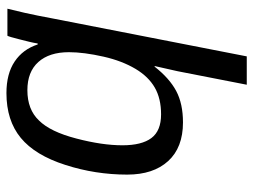

<svg xmlns="http://www.w3.org/2000/svg" viewBox="-115 -463 786 596"><g transform="rotate(-90 278.0 -165.0)"><path d="M196 10Q118 10 76 -36Q34 -82 34 -163Q34 -262 64 -355Q94 -449 148 -493.5Q202 -538 287 -538Q347 -538 385 -512.5Q423 -487 438 -441H441Q443 -454 446.5 -468Q450 -482 454 -498Q462 -530 465 -535H549Q544 -516 536 -480.5Q528 -445 518 -391L401 208H313L355 -7L371 -78H369Q333 -32 293.5 -11Q254 10 196 10ZM221 -58Q270 -58 304 -77.5Q338 -97 362 -137Q387 -179 400 -236Q414 -298 414 -344Q414 -405 383.5 -439Q353 -473 296 -473Q236 -473 202 -437Q167 -402 146 -321Q125 -241 125 -178Q125 -118 147.5 -88Q170 -58 221 -58Z"/></g></svg>

Font: Libra Sans Modern
Style: Italic
Weight: 400
Italic angle: -12°
Foundry: Stefan Peev, Context Ltd
Version: Version 1.000